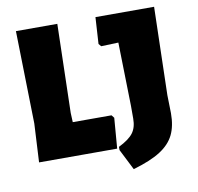

<svg xmlns="http://www.w3.org/2000/svg" viewBox="-83 -733 960 932"><g transform="rotate(-10 397.0 -267.5)"><path d="M452 -150 440 0H55L65 -190L55 -647H259L248 -210L250 -164H441ZM725 -213 727 -124Q727 -61 706 -18Q685 25 636.5 56Q588 87 502 112L450 9V-7Q501 -32 521.5 -59Q542 -86 542 -130V-193L535 -506L450 -503L439 -516L447 -647H736Z"/></g></svg>

Font: Luna Sans Black
Style: Regular
Weight: 900
Designer: Juan Pablo del Peral
Foundry: Huerta Tipografica
Version: Version 2.001; ttfautohint (v1.5)